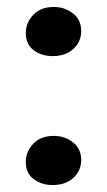

<svg xmlns="http://www.w3.org/2000/svg" viewBox="-20 -520 307 551"><path d="M54 -55Q54 -85 75.5 -107.5Q97 -130 134 -130Q166 -130 189.5 -111.5Q213 -93 213 -61Q213 -30 190.5 -9.5Q168 11 131 11Q99 11 76.5 -6Q54 -23 54 -55ZM54 -425Q54 -455 75.5 -477.5Q97 -500 134 -500Q166 -500 189.5 -481.5Q213 -463 213 -431Q213 -400 190.5 -379.5Q168 -359 131 -359Q99 -359 76.5 -376Q54 -393 54 -425Z"/></svg>

Font: Cantora One
Style: Regular
Weight: 400
Designer: Pablo Impallari, Rodrigo Fuenzalida
Foundry: Pablo Impallari
Version: Version 1.002; ttfautohint (v0.8) -G 200 -r 50